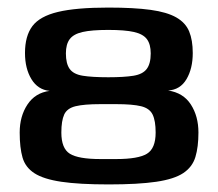

<svg xmlns="http://www.w3.org/2000/svg" viewBox="-20 -483 576 507"><path d="M267 4Q189 4 142 -3Q95 -10 71 -25.5Q47 -41 39.5 -67Q32 -93 32 -133Q32 -176 52.5 -207Q73 -238 111 -243Q80 -246 63 -274Q46 -302 46 -343Q46 -388 65.5 -414Q85 -440 133 -451.5Q181 -463 266 -463Q334 -463 377.5 -457Q421 -451 445.5 -437Q470 -423 479.5 -400Q489 -377 489 -343Q489 -302 472.5 -274Q456 -246 424 -244Q464 -238 484 -207Q504 -176 504 -133Q504 -95 496 -68.5Q488 -42 464 -26Q440 -10 392.5 -3Q345 4 267 4ZM245 -63H287Q345 -63 368 -77Q391 -91 391 -133Q391 -164 383 -180.5Q375 -197 352.5 -202.5Q330 -208 287 -208H245Q202 -208 179.5 -202.5Q157 -197 149.5 -180.5Q142 -164 142 -133Q142 -91 164.5 -77Q187 -63 245 -63ZM266 -279Q308 -279 332.5 -283Q357 -287 367.5 -301Q378 -315 378 -342Q378 -366 368 -379.5Q358 -393 334 -398.5Q310 -404 266 -404Q222 -404 198 -398.5Q174 -393 164 -379.5Q154 -366 154 -342Q154 -315 164 -301Q174 -287 198.5 -283Q223 -279 266 -279Z"/></svg>

Font: Genos SemiBold
Style: Regular
Weight: 600
Designer: Robert E. Leuschke
Foundry: Robert E. Leuschke
Version: Version 1.010